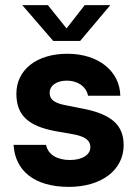

<svg xmlns="http://www.w3.org/2000/svg" viewBox="-20 -720 536 750"><path d="M243 -510C124 -510 44 -448 44 -354C44 -271 89 -228 195 -208L269 -195C314 -186 333 -171 333 -145C333 -115 301 -95 253 -95C208 -95 168 -113 160 -154H33C39 -54 113 10 249 10C377 10 463 -56 463 -153C463 -231 416 -273 307 -295L231 -310C192 -318 174 -332 174 -357C174 -386 201 -405 241 -405C280 -405 316 -385 324 -346H450C448 -441 366 -510 243 -510ZM293 -560 411 -700H311L240 -609L167 -700H67L188 -560Z"/></svg>

Font: Goli SemiBold
Style: Regular
Weight: 600
Designer: jaikishan Patel
Foundry: MagicType
Version: Version 1.000;Glyphs 3.2 (3242)